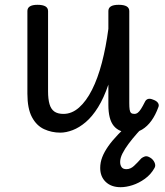

<svg xmlns="http://www.w3.org/2000/svg" viewBox="-20 -535 687 799"><path d="M231 17Q195 17 163.5 2.5Q132 -12 113 -47.5Q94 -83 94 -145V-489Q94 -502 104.5 -508.5Q115 -515 136 -515Q158 -515 169 -508.5Q180 -502 180 -489V-155Q180 -123 186 -102Q192 -81 206 -71Q220 -61 244 -61Q279 -61 309 -87.5Q339 -114 363 -161.5Q387 -209 404 -274Q421 -339 431 -415V-489Q431 -502 441.5 -508.5Q452 -515 474 -515Q496 -515 507 -508.5Q518 -502 518 -489V-106Q518 -89 519.5 -79Q521 -69 525.5 -65Q530 -61 539 -61Q547 -61 553.5 -66Q560 -71 567 -82Q574 -93 583 -111Q587 -120 595.5 -123Q604 -126 618 -120Q632 -115 637.5 -106.5Q643 -98 639 -89Q627 -56 610 -32.5Q593 -9 571.5 4Q550 17 524 17Q500 17 482.5 10Q465 3 453.5 -11Q442 -25 436.5 -47Q431 -69 431 -98V-183Q412 -127 388 -88.5Q364 -50 337 -27Q310 -4 282.5 6.5Q255 17 231 17ZM482 244Q443 244 420 222Q397 200 397 164Q397 141 405.5 119Q414 97 430.5 73.5Q447 50 472 24Q497 -2 530 -32L592 -31V-24Q571 -3 551 19.5Q531 42 515 63.5Q499 85 489.5 104Q480 123 480 139Q480 152 486 160.5Q492 169 506 169Q523 169 537.5 155.5Q552 142 568 124Q574 119 583 116Q592 113 605 121Q617 128 623 141Q629 154 623 164Q608 191 583 209Q558 227 531.5 235.5Q505 244 482 244Z"/></svg>

Font: Playwrite FR Moderne
Style: Regular
Weight: 400
Designer: Veronika Burian, José Scaglione
Foundry: TypeTogether
Version: Version 1.002